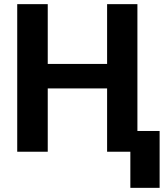

<svg xmlns="http://www.w3.org/2000/svg" viewBox="-20 -731 789 925"><path d="M642 0V-711H496V-423H210V-711H63V0H210V-305H496V0ZM749 174V-100H608V174Z"/></svg>

Font: Asimov
Style: Regular
Weight: 500
Designer: Google
Version: Version 2.000980; 2014